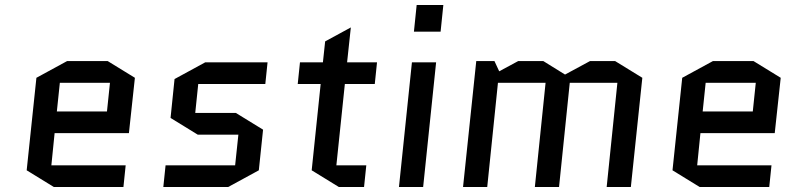

<svg xmlns="http://www.w3.org/2000/svg" viewBox="-20 -750 3185 770"><path d="M484 -87 475 0H196L87 -67L126 -438L249 -505H412L521 -438L497 -216H199L186 -87ZM220 -418 208 -303H409L421 -418Z M1035 -230 1018 -67 895 0H635L644 -87H923L936 -210H773L664 -277L680 -433L803 -500H1053L1044 -413H775L763 -297H926Z M1174 -413 1183 -500H1275L1284 -584L1387 -640L1372 -500H1492L1483 -413H1363L1329 -87H1449L1440 0H1339L1230 -67L1266 -413Z M1729 -500 1677 0H1580L1632 -500ZM1640 -623 1651 -730H1758L1747 -623Z M2556 -438 2510 0H2413L2456 -418H2265L2222 0H2125L2168 -418H1977L1934 0H1837L1890 -505H1963L1982 -464L2058 -505H2159L2246 -451L2346 -505H2447Z M3074 -87 3065 0H2786L2677 -67L2716 -438L2839 -505H3002L3111 -438L3087 -216H2789L2776 -87ZM2810 -418 2798 -303H2999L3011 -418Z"/></svg>

Font: Quantico
Style: Italic
Weight: 400
Italic angle: -12°
Designer: Matt Desmond
Foundry: MADtype
Version: Version 2.002